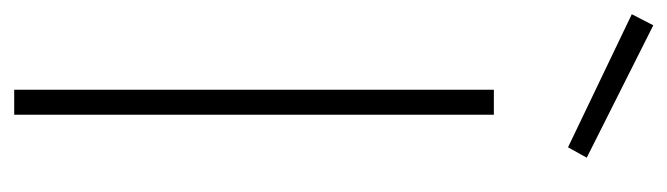

<svg xmlns="http://www.w3.org/2000/svg" viewBox="-380 -600 962 277"><g transform="rotate(90 101.5 -461.0)"><path d="M-17 -891 175 -799 190 -826 -1 -922ZM128 0V-692H92V0Z"/></g></svg>

Font: RazerF5 Thin
Style: Regular
Weight: 250
Foundry: Razer Inc.
Version: Version 2